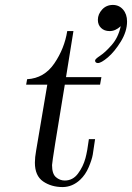

<svg xmlns="http://www.w3.org/2000/svg" viewBox="-20 -740 530 771"><path d="M85 -399.9 88.9 -421.9Q157.7 -425.8 198.2 -485.4Q238.8 -544.9 250 -615.2H274.9L245.1 -430.2H387.2L381.8 -399.9H240.2Q189.5 -94.7 189 -77.1Q189 -42 204.6 -28.6Q220.2 -15.1 240.2 -15.1Q272.5 -15.1 293.2 -43Q314 -70.8 323.2 -105Q331.1 -134.8 336.9 -181.2H361.8Q356 -139.2 352.5 -119.1Q349.1 -99.1 336.2 -68.6Q323.2 -38.1 301.8 -18.1Q271 10.7 231.9 11.2Q186 11.2 153.1 -11.5Q120.1 -34.2 120.1 -86.9Q120.1 -107.9 125 -134.8L169.9 -399.9ZM361.8 -497.1Q361.8 -502.9 382.3 -516.4Q402.8 -529.8 429 -559.8Q455.1 -589.8 464.8 -634.8Q442.9 -614.7 419.9 -615.2Q398.9 -615.2 386 -627.7Q373 -640.1 373 -660.2Q373 -683.1 390.1 -701.7Q407.2 -720.2 433.1 -720.2Q458 -720.2 474.1 -701.7Q490.2 -683.1 490.2 -653.8Q490.2 -613.8 465.1 -573Q439.9 -532.2 413.1 -509.5Q386.2 -486.8 373 -486.8Q361.8 -487.3 361.8 -497.1Z"/></svg>

Font: CMU Serif Extra
Style: RomanSlanted
Weight: 500
Italic angle: -9.46001°
Version: Version 0.7.0